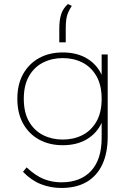

<svg xmlns="http://www.w3.org/2000/svg" viewBox="-20 -740 650 952"><path d="M284 192Q231 192 183.5 173.5Q136 155 94 112L112 90Q157 132 198 148Q239 164 284 164Q379 164 431.5 107.5Q484 51 484 -56V-131Q460 -79 410.5 -49.5Q361 -20 291 -20Q225 -20 174.5 -47.5Q124 -75 95 -126.5Q66 -178 66 -250Q66 -322 95 -373.5Q124 -425 174.5 -452.5Q225 -480 291 -480Q361 -480 410.5 -450.5Q460 -421 484 -369V-470H514V-62Q514 18 487.5 75Q461 132 410 162Q359 192 284 192ZM291 -48Q345 -48 388.5 -70Q432 -92 458 -137Q484 -182 484 -250Q484 -318 458 -363Q432 -408 388.5 -430Q345 -452 291 -452Q238 -452 194 -430Q150 -408 124 -363Q98 -318 98 -250Q98 -182 124 -137Q150 -92 194 -70Q238 -48 291 -48ZM317 -720 336 -711Q325 -694 318 -678Q311 -662 308.5 -643Q306 -624 306 -598V-530H274V-598Q274 -641 283.5 -670Q293 -699 317 -720Z"/></svg>

Font: Gantari Thin
Style: Regular
Weight: 250
Designer: Anugrah Pasau
Foundry: Lafontype
Version: Version 1.000